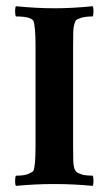

<svg xmlns="http://www.w3.org/2000/svg" viewBox="-20 -603 332 627"><path d="M32 -582.7Q98.7 -576 158.7 -576Q216 -576 282.7 -582.7Q285.3 -578.7 285.3 -566.7Q285.3 -554.7 282.7 -549.3Q257.3 -549.3 242.7 -544Q228 -538.7 226.7 -534.7Q220 -520 219.3 -500Q218.7 -480 218.7 -452V-128Q218.7 -98.7 219.3 -78.7Q220 -58.7 224 -50Q228 -41.3 235.3 -38Q242.7 -34.7 250.7 -32Q265.3 -29.3 282.7 -29.3Q285.3 -24 285.3 -12Q285.3 0 282.7 4Q157.3 -8 32 4Q29.3 0 29.3 -12Q29.3 -24 32 -29.3Q60 -29.3 73.3 -35.3Q86.7 -41.3 89.3 -45.3Q96 -61.3 96 -128V-452Q96 -516 89.3 -534.7Q80 -549.3 32 -549.3Q29.3 -554.7 29.3 -566.7Q29.3 -578.7 32 -582.7Z"/></svg>

Font: Ramaraja
Style: Regular
Weight: 400
Designer: Appaji Ambarisha Darbha
Foundry: Andhrapradesh Society for Knowledge Networks
Version: Version 1.0.4; ttfautohint (v1.2.25-373a) -l 7 -r 28 -G 50 -